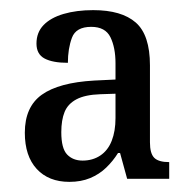

<svg xmlns="http://www.w3.org/2000/svg" viewBox="-20 -739 372 379"><path d="M117 -380Q76 -380 52.5 -405.5Q29 -431 29 -477Q29 -528 62.5 -552Q96 -576 166 -580L208 -582V-614Q208 -645 198 -665.5Q188 -686 160 -686Q130 -686 122 -664.5Q114 -643 114 -615Q84 -615 68 -623.5Q52 -632 52 -653Q52 -675 66 -689.5Q80 -704 105.5 -711.5Q131 -719 164 -719Q220 -719 248 -694.5Q276 -670 276 -610V-458Q276 -436 284.5 -427.5Q293 -419 314 -419V-386H231L217 -437H213Q203 -421 189.5 -408Q176 -395 158 -387.5Q140 -380 117 -380ZM143 -422Q163 -422 178 -432Q193 -442 200.5 -461Q208 -480 208 -506V-554L178 -553Q148 -552 131 -543Q114 -534 107.5 -518Q101 -502 101 -478Q101 -446 112.5 -434Q124 -422 143 -422Z"/></svg>

Font: Noto Serif Condensed
Style: Regular
Weight: 400
Width: 3
Designer: Monotype Design Team
Foundry: Monotype Imaging Inc.
Version: Version 2.015